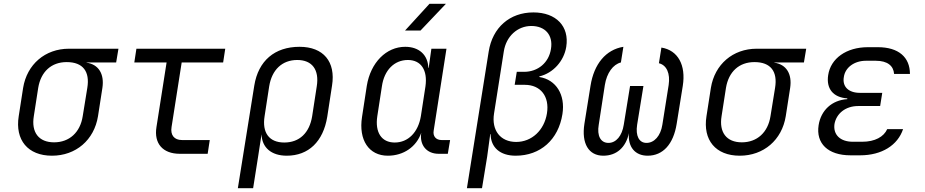

<svg xmlns="http://www.w3.org/2000/svg" viewBox="-20 -805 4840 1005"><path d="M252 10C377 10 473 -72 493 -197L516 -345C527 -418 496 -468 433 -477V-478H588L600 -550H341C216 -550 121 -468 101 -345L78 -197C58 -72 126 10 252 10ZM263 -60C183 -60 143 -112 157 -197L180 -345C194 -430 249 -480 329 -480C415 -480 451 -430 437 -345L413 -197C400 -112 343 -60 263 -60Z M921 0H1067L1078 -72H932C892 -72 871 -98 878 -140L931 -478H1148L1159 -550H694L683 -478H852L799 -140C785 -54 832 0 921 0Z M1225 180H1305L1331 15L1349 -102C1351 -33 1400 10 1481 10C1595 10 1672 -64 1693 -194L1718 -357C1738 -482 1673 -560 1548 -560C1418 -560 1332 -487 1311 -357ZM1468 -59C1389 -59 1351 -110 1365 -197L1389 -353C1403 -440 1457 -491 1536 -491C1614 -491 1652 -440 1638 -353L1614 -197C1600 -109 1547 -59 1468 -59Z M2100 -645H2181L2314 -785H2228ZM2010 10C2093 10 2160 -37 2185 -110C2175 -47 2212 0 2276 0H2324L2336 -72H2291C2262 -72 2245 -92 2250 -121L2317 -550H2238L2224 -450H2222C2220 -517 2174 -560 2101 -560C2002 -560 1920 -478 1900 -356L1875 -193C1856 -72 1911 10 2010 10ZM2046 -59C1977 -59 1942 -112 1955 -197L1979 -353C1991 -438 2044 -491 2115 -491C2184 -491 2219 -438 2207 -353L2183 -197C2169 -112 2116 -59 2046 -59Z M2424 180H2503L2530 15L2546 -103H2548C2549 -33 2598 10 2679 10C2809 10 2903 -74 2924 -208C2940 -309 2891 -388 2803 -402V-405C2875 -422 2932 -485 2944 -560C2961 -667 2891 -740 2772 -740C2648 -740 2558 -661 2538 -535ZM2682 -62C2599 -62 2552 -123 2566 -211L2617 -535C2629 -615 2689 -669 2761 -669C2834 -669 2876 -621 2864 -549C2853 -477 2796 -429 2723 -429H2685L2674 -361H2727C2810 -361 2857 -300 2843 -212C2829 -123 2763 -62 2682 -62Z M3138 10C3207 10 3256 -33 3272 -108C3266 -36 3304 10 3370 10C3450 10 3505 -50 3522 -157L3554 -356C3571 -464 3529 -542 3442 -556L3429 -474C3470 -464 3489 -420 3480 -360L3447 -152C3438 -94 3405 -57 3364 -57C3325 -57 3306 -94 3315 -152L3348 -355H3278L3245 -152C3236 -94 3205 -57 3165 -57C3124 -57 3104 -94 3114 -152L3146 -360C3156 -423 3189 -468 3230 -478L3243 -560C3151 -545 3089 -470 3071 -356L3039 -157C3023 -54 3061 10 3138 10Z M3852 10C3977 10 4073 -72 4093 -197L4116 -345C4127 -418 4096 -468 4033 -477V-478H4188L4200 -550H3941C3816 -550 3721 -468 3701 -345L3678 -197C3658 -72 3726 10 3852 10ZM3863 -60C3783 -60 3743 -112 3757 -197L3780 -345C3794 -430 3849 -480 3929 -480C4015 -480 4051 -430 4037 -345L4013 -197C4000 -112 3943 -60 3863 -60Z M4482 8C4596 8 4679 -45 4707 -129H4624C4606 -89 4560 -63 4493 -63H4444C4378 -63 4340 -100 4348 -156C4358 -211 4406 -250 4472 -250H4587L4598 -319H4481C4421 -319 4388 -352 4397 -402C4404 -452 4452 -487 4513 -487H4564C4626 -487 4657 -460 4660 -418H4743C4743 -505 4684 -558 4575 -558H4523C4410 -558 4328 -499 4315 -412C4304 -341 4341 -295 4415 -290V-286C4334 -281 4277 -227 4265 -150C4250 -54 4314 8 4432 8Z"/></svg>

Font: JetBrains Mono Light
Style: Italic
Weight: 336
Italic angle: -9°
Monospace: yes
Designer: Philipp Nurullin, Konstantin Bulenkov
Foundry: JetBrains
Version: Version 2.305